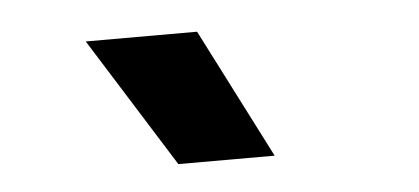

<svg xmlns="http://www.w3.org/2000/svg" viewBox="-29 -854 624 286"><g transform="rotate(-5 283.0 -711.0)"><path d="M228 -614 106.5 -808H273L372 -614Z"/></g></svg>

Font: Encode Sans Condensed ExtraBold
Style: Regular
Weight: 800
Width: 3
Designer: Multiple Designers
Foundry: Impallari Type
Version: Version 3.000; ttfautohint (v1.8.3) -l 8 -r 50 -G 200 -x 14 